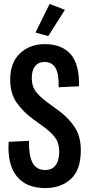

<svg xmlns="http://www.w3.org/2000/svg" viewBox="-20 -947 456 979"><path d="M211 12Q114 12 65.5 -48Q17 -108 24 -224L128 -229Q126 -159 144.5 -120Q163 -81 209 -80Q238 -80 254 -94Q270 -108 276 -129.5Q282 -151 282 -172Q282 -216 263.5 -242Q245 -268 210 -295L148 -340Q98 -377 65 -423.5Q32 -470 32 -541Q32 -628 82 -675Q132 -722 208 -722Q294 -722 339.5 -671.5Q385 -621 383 -507L279 -502Q281 -570 263 -600.5Q245 -631 207 -631Q176 -631 159 -609.5Q142 -588 142 -549Q142 -510 160 -484Q178 -458 215 -430L283 -380Q332 -343 362 -297Q392 -251 392 -180Q392 -81 341.5 -34.5Q291 12 211 12ZM226 -763 161 -781 233 -927 311 -897Z"/></svg>

Font: Special Gothic Condensed One
Style: Regular
Weight: 400
Designer: Alistair McCready
Foundry: Monolith
Version: Version 1.010; ttfautohint (v1.8.4.7-5d5b)